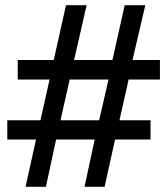

<svg xmlns="http://www.w3.org/2000/svg" viewBox="-20 -716 640 736"><path d="M78 0 118 -181H8V-255H135L170 -411H48V-486H186L233 -696H312L264 -486H411L458 -696H537L488 -486H593V-411H473L438 -255H557V-181H421L381 0H304L343 -181H195L156 0ZM212 -255H360L396 -411H247Z"/></svg>

Font: Chivo Mono
Style: Regular
Weight: 400
Monospace: yes
Designer: Hector Gatti
Foundry: Omnibus-Type
Version: Version 1.008; ttfautohint (v1.8.4.7-5d5b)